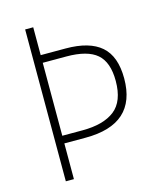

<svg xmlns="http://www.w3.org/2000/svg" viewBox="-108 -793 731 872"><g transform="rotate(-15 257.5 -357.0)"><path d="M470 -383Q470 -168 231 -168H131V0H93V-714H131V-583H248Q360 -583 415 -535Q470 -487 470 -383ZM226 -204Q325 -204 377.5 -245Q430 -286 430 -382Q430 -470 385.5 -508.5Q341 -547 242 -547H131V-204Z"/></g></svg>

Font: Noto Sans Arabic SemCond ExtLt
Style: Regular
Weight: 200
Width: 4
Designer: Monotype Design Team, Nadine Chahine, Nizar Qandah and Khaled Hosny
Foundry: Monotype Imaging Inc.
Version: Version 2.012; ttfautohint (v1.8.4.7-5d5b)